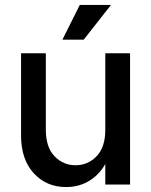

<svg xmlns="http://www.w3.org/2000/svg" viewBox="-20 -745 610 775"><path d="M247 10Q167 10 116 -46Q65 -102 65 -198V-530H165V-221Q165 -151 200 -114.5Q235 -78 285 -78Q335 -78 370 -114.5Q405 -151 405 -221H438Q438 -150 413 -98Q388 -46 345 -18Q302 10 247 10ZM405 0V-530H505V0ZM318 -585H232L302 -725H428Z"/></svg>

Font: Radio Canada Big
Style: Regular
Weight: 400
Designer: Étienne Aubert Bonn
Foundry: Coppers and Brasses
Version: Version 1.001